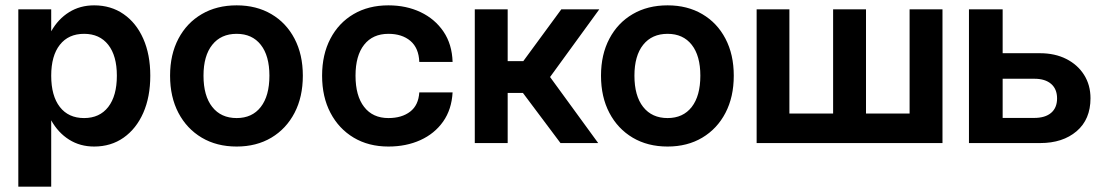

<svg xmlns="http://www.w3.org/2000/svg" viewBox="-20 -535 4135 718"><path d="M48.5 -500H171.5V-418Q197.5 -464 238.5 -489.5Q279.5 -515 332 -515Q395 -515 442.2 -482.2Q489.5 -449.5 515.8 -390.2Q542 -331 542 -252Q542 -172.5 515.8 -113Q489.5 -53.5 442.2 -20.2Q395 13 332 13Q279.5 13 238.5 -12.8Q197.5 -38.5 171.5 -85V163H48.5ZM417 -252Q417 -326.5 384.8 -367.5Q352.5 -408.5 294.5 -408.5Q236 -408.5 203.8 -367.5Q171.5 -326.5 171.5 -252Q171.5 -176.5 203.8 -135Q236 -93.5 294.5 -93.5Q352.5 -93.5 384.8 -135Q417 -176.5 417 -252Z M616 -252Q616 -331 647.2 -390.2Q678.5 -449.5 734.5 -482.2Q790.5 -515 865 -515Q939 -515 994.8 -482.2Q1050.5 -449.5 1081.5 -390.2Q1112.5 -331 1112.5 -252Q1112.5 -172.5 1081.5 -113Q1050.5 -53.5 994.8 -20.2Q939 13 865 13Q790.5 13 734.5 -20.2Q678.5 -53.5 647.2 -113Q616 -172.5 616 -252ZM987.5 -252Q987.5 -326.5 955.2 -367.5Q923 -408.5 865 -408.5Q806.5 -408.5 773.8 -367.5Q741 -326.5 741 -252Q741 -176.5 773.8 -135Q806.5 -93.5 865 -93.5Q923 -93.5 955.2 -135Q987.5 -176.5 987.5 -252Z M1184.5 -252Q1184.5 -331 1215.5 -390.2Q1246.5 -449.5 1302.2 -482.2Q1358 -515 1432.5 -515Q1499.5 -515 1553 -489.5Q1606.5 -464 1638.5 -416.8Q1670.5 -369.5 1672.5 -303.5H1548Q1546 -355.5 1514.8 -382Q1483.5 -408.5 1432.5 -408.5Q1374 -408.5 1341.8 -367.8Q1309.5 -327 1309.5 -252Q1309.5 -176.5 1341.8 -135Q1374 -93.5 1432.5 -93.5Q1482.5 -93.5 1513.8 -117.5Q1545 -141.5 1548 -189.5H1672.5Q1669 -125.5 1637 -80.2Q1605 -35 1552 -11Q1499 13 1432.5 13Q1358.5 13 1302.8 -20.2Q1247 -53.5 1215.8 -113Q1184.5 -172.5 1184.5 -252Z M1755.5 -500H1878.5V-306.5H1937L2079 -500H2221L2037 -247L2217 0H2076L1935.5 -187.5H1878.5V0H1755.5Z M2227.5 -252Q2227.5 -331 2258.8 -390.2Q2290 -449.5 2346 -482.2Q2402 -515 2476.5 -515Q2550.5 -515 2606.2 -482.2Q2662 -449.5 2693 -390.2Q2724 -331 2724 -252Q2724 -172.5 2693 -113Q2662 -53.5 2606.2 -20.2Q2550.5 13 2476.5 13Q2402 13 2346 -20.2Q2290 -53.5 2258.8 -113Q2227.5 -172.5 2227.5 -252ZM2599 -252Q2599 -326.5 2566.8 -367.5Q2534.5 -408.5 2476.5 -408.5Q2418 -408.5 2385.2 -367.5Q2352.5 -326.5 2352.5 -252Q2352.5 -176.5 2385.2 -135Q2418 -93.5 2476.5 -93.5Q2534.5 -93.5 2566.8 -135Q2599 -176.5 2599 -252Z M3218.5 -110.5H3381.5V-500H3504.5V0H2809.5V-500H2932V-110.5H3095.5V-500H3218.5Z M3869 -336Q3925 -336 3967.5 -314.5Q4010 -293 4034 -255Q4058 -217 4058 -167.5Q4058 -88.5 4006 -44.2Q3954 0 3870 0H3603.5V-500H3729.5V-336ZM3847.5 -94Q3888.5 -94 3910.8 -113Q3933 -132 3933 -167Q3933 -202 3910.8 -221.2Q3888.5 -240.5 3848.5 -240.5H3729.5V-94Z"/></svg>

Font: Overused Grotesk SemiBold
Style: Regular
Weight: 610
Version: Version 0.004